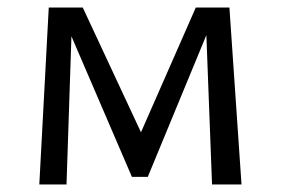

<svg xmlns="http://www.w3.org/2000/svg" viewBox="-20 -488 743 508"><path d="M541 0 526 -395 371 -20H329L169 -392L156 0H84L109 -468H199L353 -138L498 -468H587L619 0Z"/></svg>

Font: Ysabeau SC Medium
Style: Regular
Weight: 500
Designer: Christian Thalmann (Catharsis Fonts)
Version: Version 0.003